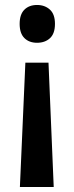

<svg xmlns="http://www.w3.org/2000/svg" viewBox="-20 -570 297 772"><path d="M82 -318H175L196 182H60ZM201 -474Q201 -435 181 -416.5Q161 -398 129 -398Q97 -398 78 -417Q59 -436 59 -474Q59 -512 78 -531Q97 -550 129 -550Q160 -550 180.5 -531.5Q201 -513 201 -474Z"/></svg>

Font: Noto Sans Khmer Condensed SemiBold
Style: Regular
Weight: 600
Width: 3
Designer: Danh Hong and the Monotype Design Team
Foundry: Monotype Imaging Inc.
Version: Version 2.004